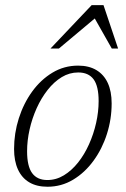

<svg xmlns="http://www.w3.org/2000/svg" viewBox="-20 -700 478 730"><path d="M277 -450.5Q318 -450.5 346.5 -433.5Q375 -416.5 389.8 -384.5Q404.5 -352.5 404.5 -307Q404.5 -247 386.5 -190.5Q368.5 -134 335.5 -88.8Q302.5 -43.5 258 -16.8Q213.5 10 160.5 10Q119.5 10 91.2 -6.8Q63 -23.5 48.2 -55.8Q33.5 -88 33.5 -133.5Q33.5 -193.5 51.5 -250Q69.5 -306.5 102.2 -351.8Q135 -397 179.5 -423.8Q224 -450.5 277 -450.5ZM160 -15.5Q193.5 -15.5 223 -33.5Q252.5 -51.5 276.8 -82Q301 -112.5 318.5 -151.5Q336 -190.5 345.5 -232.8Q355 -275 355 -315.5Q355 -372.5 335.8 -398.5Q316.5 -424.5 277.5 -424.5Q244 -424.5 214.8 -406.8Q185.5 -389 161.2 -358.2Q137 -327.5 119.5 -288.8Q102 -250 92.5 -207.8Q83 -165.5 83 -125Q83 -68 102.2 -41.8Q121.5 -15.5 160 -15.5ZM172 -515.5 328.5 -680.5H373.5L429 -515.5H405L334.5 -640H352.5L204 -515.5Z"/></svg>

Font: Newsreader 16pt 16pt Light
Style: Italic
Weight: 300
Italic angle: -17°
Version: Version 1.003